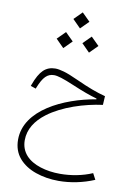

<svg xmlns="http://www.w3.org/2000/svg" viewBox="-114 -853 876 1249"><g transform="rotate(10 323.5 -228.5)"><path d="M328.6 -675.8 381.8 -729 328.6 -781.7 275.9 -729ZM413.6 -530.8 466.8 -584 413.6 -636.7 360.8 -584ZM243.7 -530.8 296.9 -584 243.7 -636.7 190.9 -584ZM216.8 -391.1C186 -391.1 159.7 -381.3 138.7 -361.3C117.7 -341.3 98.6 -307.6 81.5 -260.3L78.6 -252L113.3 -240.2L116.2 -248C145 -319.8 171.9 -347.2 216.3 -347.2C240.2 -347.2 276.9 -335.9 349.6 -305.2C417.5 -276.4 467.3 -258.3 513.7 -245.1V-240.2C303.2 -204.6 57.6 -91.3 57.6 106C57.6 154.8 71.8 195.3 99.6 228C127.4 260.3 165 284.7 211.4 300.8C257.8 316.9 308.1 325.2 363.3 325.2C440.9 325.2 523.4 308.6 598.1 276.9L576.7 236.3C512.7 264.2 437 278.3 364.3 278.3C317.4 278.3 273.9 272 234.4 259.3C154.3 233.9 101.1 182.6 101.1 102.5C101.1 28.8 141.6 -31.2 206.1 -80.1C301.3 -151.9 443.4 -196.3 562 -211.9L565.4 -270C535.6 -277.8 506.3 -287.1 476.6 -298.3C446.8 -309.6 411.1 -324.2 369.6 -343.3C328.1 -362.3 295.9 -375 273.4 -381.3C251 -387.7 231.9 -391.1 216.8 -391.1Z"/></g></svg>

Font: Estedad ExtraLight
Style: Regular
Weight: 200
Designer: Amin Abedi
Version: Version 7.3